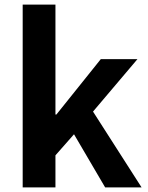

<svg xmlns="http://www.w3.org/2000/svg" viewBox="-20 -818 645 838"><path d="M79 0H222V-140L303 -232L439 0H598L386 -331L580 -560H420L226 -318H222V-798H79Z"/></svg>

Font: Genne Gothic Bold
Style: Regular
Weight: 700
Designer: Ryoko NISHIZUKA (kana & ideographs); Paul D. Hunt (Latin, Greek & Cyrillic); Wenlong ZHANG (bopomofo); Sandoll Communica
Foundry: Adobe Systems Incorporated
Version: Version 1.004;PS 1.004;hotconv 16.6.51;makeotf.lib2.5.65220